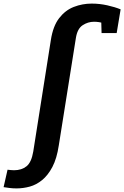

<svg xmlns="http://www.w3.org/2000/svg" viewBox="-144 -806 691 1068"><path d="M-52 242Q-74 242 -92 239.5Q-110 237 -124 235L-102 138Q-93 139 -84 140Q-75 141 -66 141Q-24 141 3.5 119Q31 97 41 37L139 -584Q151 -661 185 -705Q219 -749 266.5 -767.5Q314 -786 366 -786Q410 -786 452.5 -776.5Q495 -767 527 -754L505 -622H421L419 -693L430 -677Q419 -681 406 -683Q393 -685 379 -685Q345 -685 315.5 -665.5Q286 -646 278 -594L183 3Q172 76 147.5 122.5Q123 169 90.5 195.5Q58 222 21.5 232Q-15 242 -52 242Z"/></svg>

Font: Bitter Thin
Style: Bold Italic
Weight: 700
Italic angle: -9°
Version: Version 3.021